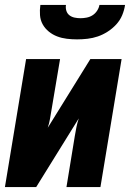

<svg xmlns="http://www.w3.org/2000/svg" viewBox="-20 -760 540 780"><path d="M0 0 86 -520H224L189 -312Q186 -294 183 -276.5Q180 -259 174 -241L347 -520H474L388 0H250L284 -208Q287 -226 290.5 -243.5Q294 -261 300 -279L127 0ZM293 -600Q272 -600 251.5 -602.5Q231 -605 212.5 -612Q194 -619 178.5 -631.5Q163 -644 153.5 -661Q144 -678 142.5 -698.5Q141 -719 144 -740H248Q246 -728 249.5 -716.5Q253 -705 262 -698Q271 -691 283 -688.5Q295 -686 307 -686Q319 -686 332 -688.5Q345 -691 356 -698Q367 -705 374.5 -716.5Q382 -728 384 -740H488Q485 -719 476.5 -698.5Q468 -678 452.5 -661Q437 -644 417.5 -631.5Q398 -619 377.5 -612Q357 -605 335.5 -602.5Q314 -600 293 -600Z"/></svg>

Font: Iosevka Heavy Oblique
Style: Regular
Weight: 900
Italic angle: -9°
Monospace: yes
Designer: Belleve Invis
Foundry: Belleve Invis
Version: Version 32.5.0; ttfautohint (v1.8.4)